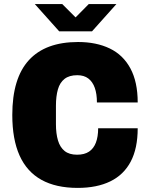

<svg xmlns="http://www.w3.org/2000/svg" viewBox="-20 -905 731 937"><path d="M359 12Q253 12 182 -27.5Q111 -67 75.5 -146Q40 -225 40 -344Q40 -523 121 -611.5Q202 -700 361 -700Q450 -700 515.5 -668.5Q581 -637 616.5 -571Q652 -505 652 -405H453Q453 -447 442.5 -476.5Q432 -506 411 -522Q390 -538 357 -538Q318 -538 295 -520Q272 -502 262.5 -468.5Q253 -435 253 -389V-299Q253 -253 263 -219.5Q273 -186 295.5 -168Q318 -150 356 -150Q392 -150 414.5 -165Q437 -180 448 -209Q459 -238 459 -279H652Q652 -181 618 -116.5Q584 -52 518.5 -20Q453 12 359 12ZM150 -885H284L374 -795H324L413 -885H548L429 -752H269Z"/></svg>

Font: Archivo SemiCondensed Black
Style: Regular
Weight: 900
Width: 4
Designer: Hector Gatti
Foundry: Omnibus-Type
Version: Version 2.001